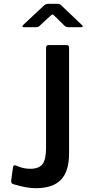

<svg xmlns="http://www.w3.org/2000/svg" viewBox="-20 -979 467 1009"><path d="M168 10Q120 10 54 -10Q36 -13 39 -33L48 -98Q50 -113 62 -110Q67 -108 79.5 -103Q92 -98 107 -95Q122 -92 139 -92Q184 -92 203 -116Q222 -140 222 -201V-727Q222 -742 235 -742H331Q343 -742 343 -727V-172Q343 -79 300.5 -34.5Q258 10 168 10ZM268 -894Q259 -903 256 -903Q252 -903 243 -894L188 -843Q182 -838 179 -837Q176 -836 168 -836H106Q98 -836 98 -841Q98 -844 103 -849L208 -947Q214 -953 219.5 -956Q225 -959 235 -959H284Q291 -959 296 -955.5Q301 -952 305 -948L409 -849Q415 -843 415 -840Q415 -836 407 -836H340Q327 -836 320 -843Z"/></svg>

Font: Libre Franklin Medium
Style: Regular
Weight: 500
Designer: Pablo Impallari, Rodrigo Fuenzalida
Foundry: Impallari Type
Version: Version 1.002; ttfautohint (v1.5)